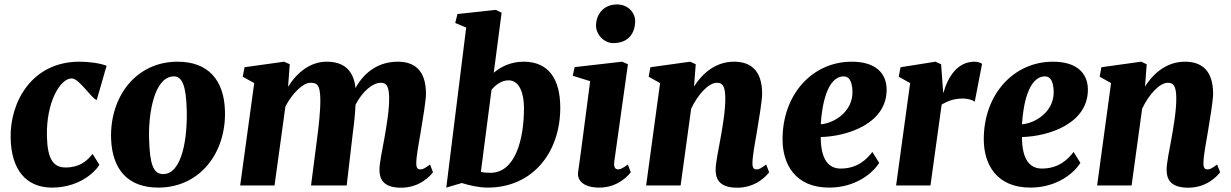

<svg xmlns="http://www.w3.org/2000/svg" viewBox="-20 -851 5650 881"><path d="M218.3 9.8C334 9.8 409.2 -51.8 436 -94.7L404.8 -145C378.9 -111.3 343.8 -82.5 280.8 -82.5C224.1 -82.5 197.8 -122.1 195.3 -224.6C191.4 -381.8 255.9 -491.2 309.1 -491.2C343.8 -491.2 397.9 -400.4 423.8 -392.1L469.2 -549.3C436.5 -562 384.3 -567.9 344.2 -567.9C127.9 -567.9 25.9 -385.3 28.8 -219.7C31.2 -67.9 103.5 9.8 218.3 9.8Z M489.7 -214.4C495.1 -72.3 567.4 9.8 706.5 9.8C898.4 9.8 1018.6 -151.4 1012.2 -343.3C1007.8 -485.4 933.6 -567.9 794.9 -567.9C603 -567.9 483.4 -406.2 489.7 -214.4ZM728.5 -52.2C682.6 -52.2 667.5 -98.6 664.1 -212.4C660.2 -335.9 689.9 -500.5 777.8 -500.5C815.9 -500.5 834 -458 836.9 -345.2C840.3 -217.8 815.9 -52.2 728.5 -52.2Z M1082 0H1239.7L1289.6 -362.3C1320.3 -421.9 1370.1 -471.2 1404.3 -471.2C1435.1 -471.2 1448.2 -461.4 1449.7 -400.4C1451.2 -343.8 1441.9 -269.5 1435.1 -216.3L1407.2 0H1570.8L1599.6 -246.6C1605 -284.2 1609.4 -329.6 1611.3 -370.1C1642.1 -430.7 1689.5 -471.2 1727.1 -471.2C1752.9 -471.2 1764.6 -456.5 1765.6 -402.8C1766.6 -346.2 1752.9 -268.6 1743.7 -216.3C1733.4 -161.6 1721.2 -100.6 1721.2 -73.2C1721.2 -35.6 1732.4 10.3 1820.3 10.3C1908.2 10.3 1956.1 -46.4 1966.8 -60.5L1953.1 -96.2C1929.7 -78.6 1919.9 -73.7 1909.2 -73.7C1899.4 -73.7 1890.1 -77.1 1890.1 -100.6C1890.1 -136.7 1902.3 -196.8 1910.6 -246.6C1919.9 -301.3 1934.6 -391.1 1934.6 -420.4C1934.6 -529.8 1880.4 -567.9 1805.2 -567.9C1720.7 -567.9 1653.8 -523.9 1611.3 -447.3C1601.6 -536.6 1549.8 -567.9 1478.5 -567.9C1403.8 -567.9 1341.8 -517.6 1301.8 -452.6L1309.6 -556.2L1283.7 -567.9L1102.1 -542.5L1093.8 -499L1146.5 -469.7Z M2027.8 9.8 2099.1 -11.2C2130.9 -1 2177.2 9.8 2217.8 9.8C2423.8 9.8 2550.8 -151.4 2550.8 -356.4C2550.8 -490.7 2495.6 -567.9 2382.8 -567.9C2323.2 -567.9 2277.8 -544.4 2245.6 -517.1L2281.7 -792.5L2255.4 -805.7L2079.1 -786.6L2068.8 -745.6L2119.1 -724.6ZM2186.5 -62.5 2235.4 -439C2255.4 -462.9 2281.7 -482.4 2314 -482.4C2362.8 -482.4 2384.3 -423.3 2384.3 -356C2384.3 -207.5 2342.8 -58.1 2230.5 -58.1C2213.4 -58.1 2199.2 -59.1 2186.5 -62.5Z M2793.9 -653.3C2863.3 -653.3 2893.1 -697.8 2894.5 -752C2895.5 -791 2863.3 -830.6 2811.5 -830.6C2751.5 -830.6 2716.3 -788.1 2714.8 -734.9C2713.9 -694.3 2750.5 -653.3 2793.9 -653.3ZM2632.8 -63C2626.5 -20.5 2660.6 9.8 2730 9.8C2815.4 9.8 2862.8 -45.9 2874.5 -60.5L2860.8 -96.2C2838.4 -79.6 2827.1 -73.7 2815.9 -73.7C2801.3 -73.7 2795.4 -86.9 2798.8 -110.8L2861.3 -556.2L2834.5 -567.9L2616.7 -543L2607.9 -503.4L2688 -478.5C2663.1 -291 2644.5 -140.6 2632.8 -63Z M2944.8 0H3103L3151.4 -352.1C3181.6 -416.5 3231 -471.2 3269.5 -471.2C3295.4 -471.2 3307.1 -456.5 3308.1 -402.8C3309.1 -346.2 3295.4 -268.6 3286.1 -216.3C3275.9 -161.6 3263.7 -100.6 3263.7 -73.2C3263.7 -35.6 3274.9 10.3 3362.8 10.3C3450.7 10.3 3498.5 -46.4 3509.3 -60.5L3495.6 -96.2C3472.2 -78.6 3462.4 -73.7 3451.7 -73.7C3441.9 -73.7 3432.6 -77.1 3432.6 -100.6C3432.6 -136.7 3444.8 -196.8 3453.1 -246.6C3462.4 -301.3 3477.1 -391.1 3477.1 -420.4C3477.1 -529.8 3422.9 -567.9 3347.7 -567.9C3270.5 -567.9 3207.5 -522 3164.6 -453.6L3172.4 -556.2L3147 -567.9L2964.4 -542.5L2956.5 -499L3008.8 -469.7Z M3570.8 -210C3571.3 -98.6 3627.9 9.8 3784.7 9.8C3910.2 9.8 3987.3 -60.5 4014.2 -103.5L3982.9 -153.8C3957 -120.1 3915 -77.6 3837.4 -77.6C3780.8 -77.6 3746.1 -120.6 3746.1 -222.2C3869.1 -225.1 4053.2 -284.7 4048.3 -445.8C4045.4 -514.6 3999 -567.9 3887.7 -567.9C3708.5 -567.9 3569.8 -418.5 3570.8 -210ZM3746.1 -280.8C3751.5 -371.6 3776.4 -500.5 3851.6 -500.5C3877.4 -500.5 3889.6 -477.1 3891.6 -432.6C3894.5 -336.4 3803.2 -284.2 3746.1 -280.8Z M4091.8 0H4249.5L4300.8 -371.1C4333.5 -390.6 4361.3 -398.9 4400.4 -398.9C4418.9 -398.9 4446.3 -391.6 4452.6 -383.8L4486.3 -558.1C4481.4 -561.5 4469.2 -567.9 4452.1 -567.9C4373.5 -567.9 4330.1 -500 4308.1 -422.9L4298.3 -556.2L4272.5 -567.9L4112.3 -542.5L4104 -499L4156.2 -469.7Z M4494.1 -210C4494.6 -98.6 4551.3 9.8 4708 9.8C4833.5 9.8 4910.6 -60.5 4937.5 -103.5L4906.2 -153.8C4880.4 -120.1 4838.4 -77.6 4760.7 -77.6C4704.1 -77.6 4669.4 -120.6 4669.4 -222.2C4792.5 -225.1 4976.6 -284.7 4971.7 -445.8C4968.8 -514.6 4922.4 -567.9 4811 -567.9C4631.8 -567.9 4493.2 -418.5 4494.1 -210ZM4669.4 -280.8C4674.8 -371.6 4699.7 -500.5 4774.9 -500.5C4800.8 -500.5 4813 -477.1 4814.9 -432.6C4817.9 -336.4 4726.6 -284.2 4669.4 -280.8Z M5014.2 0H5172.4L5220.7 -352.1C5251 -416.5 5300.3 -471.2 5338.9 -471.2C5364.7 -471.2 5376.5 -456.5 5377.4 -402.8C5378.4 -346.2 5364.7 -268.6 5355.5 -216.3C5345.2 -161.6 5333 -100.6 5333 -73.2C5333 -35.6 5344.2 10.3 5432.1 10.3C5520 10.3 5567.9 -46.4 5578.6 -60.5L5564.9 -96.2C5541.5 -78.6 5531.7 -73.7 5521 -73.7C5511.2 -73.7 5502 -77.1 5502 -100.6C5502 -136.7 5514.2 -196.8 5522.5 -246.6C5531.7 -301.3 5546.4 -391.1 5546.4 -420.4C5546.4 -529.8 5492.2 -567.9 5417 -567.9C5339.8 -567.9 5276.9 -522 5233.9 -453.6L5241.7 -556.2L5216.3 -567.9L5033.7 -542.5L5025.9 -499L5078.1 -469.7Z"/></svg>

Font: Merriweather
Style: Heavy Italic
Weight: 900
Italic angle: -7.5°
Designer: Eben Sorkin
Foundry: Eben Sorkin
Version: Version 1.001